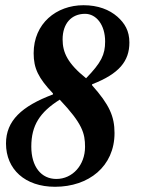

<svg xmlns="http://www.w3.org/2000/svg" viewBox="-20 -703 540 736"><path d="M306 -140C306 -70 258 -17 196 -17C138 -17 100 -64 100 -141C100 -223 133 -273 209 -321C296 -229 306 -192 306 -140ZM383 -544C383 -493 368 -463 310 -403C239 -460 220 -502 220 -552C220 -613 254 -650 306 -650C349 -650 383 -608 383 -544ZM183 -341C63 -296 3 -240 3 -153C3 -54 76 13 191 13C320 13 419 -65 419 -193C419 -257 399 -302 333 -376V-380C437 -420 476 -469 476 -540C476 -585 458 -614 430 -639C399 -666 356 -683 300 -683C196 -683 109 -613 109 -499C109 -441 127 -404 183 -345Z"/></svg>

Font: XITS
Style: Bold Italic
Weight: 700
Italic angle: -16.33°
Designer: MicroPress Inc., with final additions and corrections provided by Coen Hoffman, Elsevier (retired)
Version: Version 1.302